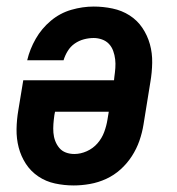

<svg xmlns="http://www.w3.org/2000/svg" viewBox="-20 -558 540 586"><path d="M205 8Q176 8 148 2Q120 -4 97 -19.5Q74 -35 59 -58Q44 -81 37 -108Q30 -135 30.5 -164Q31 -193 36 -222L51 -313H328L329 -323Q331 -337 332 -350.5Q333 -364 331.5 -377Q330 -390 325.5 -402.5Q321 -415 312.5 -424Q304 -433 291.5 -437.5Q279 -442 266 -442Q251 -442 236 -438Q221 -434 208 -425Q195 -416 186.5 -402Q178 -388 174 -374H63Q71 -408 89 -439.5Q107 -471 135 -494.5Q163 -518 197.5 -528Q232 -538 266 -538Q295 -538 323.5 -532Q352 -526 375.5 -511Q399 -496 414.5 -473Q430 -450 437.5 -423Q445 -396 444.5 -366.5Q444 -337 439 -308L418 -178Q414 -153 405.5 -128.5Q397 -104 382.5 -81.5Q368 -59 348 -41Q328 -23 304 -12Q280 -1 254.5 3.5Q229 8 205 8ZM207 -88Q226 -88 245 -96.5Q264 -105 277.5 -120.5Q291 -136 298 -155Q305 -174 308 -193L312 -217H148L146 -207Q144 -193 143 -179.5Q142 -166 143 -153Q144 -140 148.5 -128Q153 -116 161 -106.5Q169 -97 181 -92.5Q193 -88 207 -88Z"/></svg>

Font: Iosevka Curly Slab Oblique
Style: Bold
Weight: 700
Italic angle: -9°
Monospace: yes
Designer: Belleve Invis
Foundry: Belleve Invis
Version: Version 11.1.0; ttfautohint (v1.8.3)